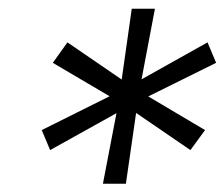

<svg xmlns="http://www.w3.org/2000/svg" viewBox="-20 -748 525 449"><path d="M220.7 -318.4 252.4 -483.4 97.2 -397 77.6 -443.8 236.3 -522.9 103.5 -601.1 137.7 -648.9 264.6 -562 288.1 -727.5H342.3L311 -562.5L465.3 -648.9L485.4 -601.1L326.7 -522.5L459.5 -443.8L425.3 -397L298.3 -483.9L274.4 -318.4Z"/></svg>

Font: Inter 24pt Light
Style: Italic
Weight: 300
Italic angle: -9.3988°
Designer: Rasmus Andersson
Foundry: rsms
Version: Version 4.001;git-66647c0bb